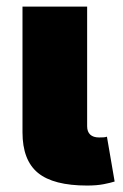

<svg xmlns="http://www.w3.org/2000/svg" viewBox="-20 -561 373 583"><path d="M244.6 2.4Q142.1 2.4 95.2 -36.1Q48.3 -74.7 48.3 -159.2V-541H244.6V-177.7Q244.6 -161.1 253.9 -152.3Q263.2 -143.6 280.8 -143.6Q289.6 -143.6 295.2 -144Q300.8 -144.5 304.7 -146L328.1 -9.8Q315.9 -5.9 294.7 -1.7Q273.4 2.4 244.6 2.4Z"/></svg>

Font: Inter 17pt Black
Style: Regular
Weight: 900
Version: Version 4.001;git-66647c0bb